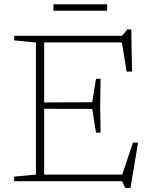

<svg xmlns="http://www.w3.org/2000/svg" viewBox="-20 -870 729 922"><path d="M463 -491.5 461 -362 463 -233H441L423 -347L183.5 -347.5V-378L423 -379L441 -491.5ZM614 -526.5 588 -526 561.5 -690 585.5 -666.5H156.5V-698H566.5L591 -728.5H610.5ZM562.5 -18 618.5 -185.5 643 -185 606.5 32.5H581L566.5 0H156.5V-31.5H595ZM48 0V-22L152.5 -31.5V-666L48 -676V-698H192V0ZM236.5 -818.5V-849.5H494.5V-818.5Z"/></svg>

Font: Newsreader 9pt ExtraLight
Style: Regular
Weight: 250
Designer: Hugues Gentile
Foundry: Production Type
Version: Version 1.003